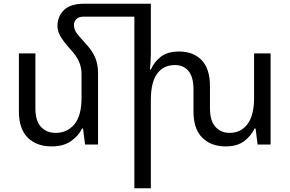

<svg xmlns="http://www.w3.org/2000/svg" viewBox="-20 -780 1567 1036"><path d="M509 -385V0H439L428 -87H423Q404 -47 363 -18.5Q322 10 259 10Q177 10 129.5 -37.5Q82 -85 82 -178V-492H171V-195Q171 -128 201 -95.5Q231 -63 280 -63Q343 -63 381.5 -109.5Q420 -156 420 -252V-382Q420 -415 406.5 -447Q393 -479 359 -515Q322 -556 306 -584.5Q290 -613 290 -639Q290 -691 325 -725.5Q360 -760 435 -760H794V-492Q794 -470 792.5 -449Q791 -428 789 -405H794Q812 -446 848 -474Q884 -502 946 -502Q1024 -502 1068.5 -455Q1113 -408 1113 -314V-195Q1113 -128 1142.5 -95.5Q1172 -63 1219 -63Q1280 -63 1315.5 -110.5Q1351 -158 1351 -252V-492H1440V0H1370L1359 -87H1354Q1335 -47 1297.5 -18.5Q1260 10 1198 10Q1118 10 1071 -37.5Q1024 -85 1024 -178V-297Q1024 -365 997 -397Q970 -429 924 -429Q862 -429 828 -382.5Q794 -336 794 -241V236H705V-690H430Q405 -690 392 -677Q379 -664 379 -645Q379 -622 392.5 -603Q406 -584 442 -545Q479 -505 494 -468.5Q509 -432 509 -385Z"/></svg>

Font: Go Noto Kurrent-Regular
Style: Regular
Weight: 400
Designer: Monotype Design Team
Foundry: Monotype Imaging Inc.
Version: Version 2.012; ttfautohint (v1.8.4.7-5d5b)